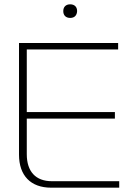

<svg xmlns="http://www.w3.org/2000/svg" viewBox="-20 -869 626 889"><path d="M68 -670V-153C68 -56 122 0 217 0H532V-30H220C145 -30 104 -75 104 -155V-320H512V-350H104V-640H527V-670ZM273 -817C273 -799 284 -786 305 -786C326 -786 336 -799 337 -817V-818C337 -837 325 -849 305 -849C284 -849 273 -836 273 -818Z"/></svg>

Font: LT Wave Text Thin
Style: Regular
Weight: 100
Designer: Daniel Lyons
Version: Version 2.5 (Glyphs App)